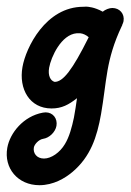

<svg xmlns="http://www.w3.org/2000/svg" viewBox="-35 -320 386 567"><path d="M31.4 -122.3C19.8 -56.8 52.7 0.3 117.2 0.3C147.6 0.3 167.6 -10.7 192.4 -30C190 -10.9 186.5 9.1 183.3 27.3C177.2 56.4 169.5 84.5 156.7 105.5C142 130.3 116.6 148.2 94.9 148.2C72.9 148.2 62.1 131.8 65 115.5C66.5 106.6 78.8 92.2 92.2 90C110.9 87.3 128.4 70 131.7 51.8C135.5 30 121.4 11.8 99.6 11.8C97.8 11.8 93.1 12.7 91.3 12.7C34.2 23.3 -5.7 72.5 -13.5 116.6C-24.1 176.4 17.4 226.9 81.4 226.9C122.6 226.9 157.1 206.4 179.6 187.3C232.3 142.4 251.4 85 263.4 16.8C271.4 -28.6 275.4 -71.5 282.5 -111.8C289.5 -151.1 300.7 -192.5 324.5 -242.7C324.7 -243.6 325.7 -244.5 325.9 -245.5L326.2 -247.3C327.6 -250 329.3 -254.5 329.8 -257.3C333.6 -279.1 318.5 -296.4 296.7 -296.4C287.6 -296.4 275.9 -291.8 268.4 -285.5C242.8 -299.5 225.2 -299.9 220.1 -300.4C217.1 -300.4 214 -300 211 -300C99.7 -300 41.3 -178.8 31.4 -122.3ZM110.1 -120C115.7 -151.5 145.6 -218 191.7 -221.8H201.7C210.7 -220.9 219.9 -216.4 226.9 -210C178.2 -112.1 151 -78.2 126.4 -78.2C114.1 -81.4 106 -96.6 110.1 -120Z"/></svg>

Font: TudorRose
Style: Oblique
Weight: 500
Italic angle: 10°
Version: Version 001.000